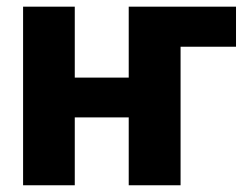

<svg xmlns="http://www.w3.org/2000/svg" viewBox="-20 -548 746 568"><path d="M678.2 -528.3V-409.7H474.1L476.1 -528.3ZM413.6 -318.4V-200.7H147.5V-318.4ZM201.2 -528.3V0H48.3V-528.3ZM514.2 -528.3V0H360.8V-528.3Z"/></svg>

Font: Roboto ExtraBold
Style: Regular
Weight: 800
Designer: Christian Robertson
Foundry: Google
Version: Version 3.009; 2024